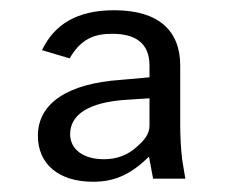

<svg xmlns="http://www.w3.org/2000/svg" viewBox="-20 -751 464 375"><path d="M162 -396C205 -396 236 -411 271 -445L279 -402H342L336 -438C333 -460 332 -490 332 -506V-623C332 -690 291 -731 203 -731C130 -731 86 -703 62 -653L116 -637C138 -675 164 -685 199 -685C243 -685 272 -668 272 -623V-600L216 -595C112 -588 54 -549 54 -486C54 -431 94 -396 162 -396ZM183 -440C143 -440 117 -459 117 -489C117 -527 153 -551 225 -556L272 -559V-506C272 -490 263 -478 248 -465C230 -448 208 -440 183 -440Z"/></svg>

Font: United Sans
Style: Regular
Weight: 400
Designer: Pablo Impallari, Rodrigo Fuenzalida (Modified by Dan O. Williams)
Version: Version 1.000;PS 001.000;hotconv 1.0.88;makeotf.lib2.5.64775